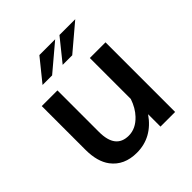

<svg xmlns="http://www.w3.org/2000/svg" viewBox="-215 -953 1150 1150"><g transform="rotate(-45 360.0 -377.5)"><path d="M293.9 -791H427.7L261.7 -650.9H180.7ZM463.9 -791H597.7L432.1 -650.9H351.1ZM87.9 -564.9H220.7V-212.9Q220.7 -70.8 331.5 -70.8Q391.1 -70.8 439.9 -122.6Q475.6 -160.2 495.1 -217.8V-564.9H627.9V24.9H503.9V-80.1Q422.9 36.1 293.5 36.1Q186.5 36.1 130.9 -37.6Q87.9 -94.7 87.9 -194.8Z"/></g></svg>

Font: FORM UDPGothic
Style: Bold
Weight: 700
Foundry: Pronama LLC
Version: Version 1.051